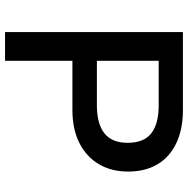

<svg xmlns="http://www.w3.org/2000/svg" viewBox="-12 -733 745 761"><g transform="rotate(90 360.5 -352.5)"><path d="M107 0V-705H416Q492 -705 547 -679Q602 -653 631 -604.5Q660 -556 660 -488Q660 -421 630.5 -371.5Q601 -322 546.5 -294.5Q492 -267 416 -267H221V0ZM221 -364H397Q470 -364 508 -393.5Q546 -423 546 -486Q546 -550 508.5 -579.5Q471 -609 397 -609H221Z"/></g></svg>

Font: Nunito Sans 6pt SemiBold
Style: Regular
Weight: 600
Version: Version 3.101;gftools[0.9.27]